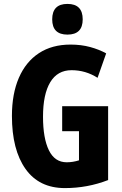

<svg xmlns="http://www.w3.org/2000/svg" viewBox="-20 -952 623 982"><path d="M298 -409H533V-31Q427 10 312 10Q180 10 110.5 -88Q41 -186 41 -359Q41 -472 76.5 -554Q112 -636 179 -680Q246 -724 341 -724Q395 -724 441 -711.5Q487 -699 523 -679L479 -554Q418 -593 346 -593Q274 -593 237 -531.5Q200 -470 200 -355Q200 -245 230 -183.5Q260 -122 321 -122Q353 -122 384 -132V-281H298ZM325 -932Q403 -932 403 -853Q403 -775 325 -775Q247 -775 247 -853Q247 -932 325 -932Z"/></svg>

Font: Noto Sans Lao Looped ExtraCondensed ExtraBold
Style: Regular
Weight: 800
Width: 2
Designer: Mark Frömberg, Ben Mitchell
Foundry: The Fontpad Ltd
Version: Version 1.002; ttfautohint (v1.8.4.7-5d5b)